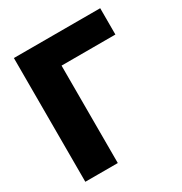

<svg xmlns="http://www.w3.org/2000/svg" viewBox="-166 -829 899 950"><g transform="rotate(-30 283.5 -353.5)"><path d="M541 -556.6H233.4V0H47.9V-707H541Z"/></g></svg>

Font: Pretendard JP Black
Style: Regular
Weight: 900
Designer: Base glyphs from Inter by Rasmus Andersson; Hangeul glyphs from Noto Sans CJK(Source Han Sans) by Jang Soo-young and Kan
Foundry: Kil Hyung-jin
Version: Version 1.309